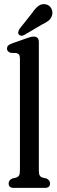

<svg xmlns="http://www.w3.org/2000/svg" viewBox="-20 -914 275 934"><path d="M169 -708.5V-84.5Q169 -67.5 173.2 -60.2Q177.5 -53 189 -49.5L206.5 -45.5Q223.5 -37 223.5 -21.5Q223.5 0 198.5 0H47Q22 0 22 -21.5Q22 -37 39 -45.5L57 -49.5Q68 -53 72.5 -60.2Q77 -67.5 77 -84.5V-627Q77 -641.5 73 -647.5Q69 -653.5 59 -656L31.5 -657Q14 -663 14 -677.5Q14 -686 19.2 -691.8Q24.5 -697.5 38 -702.5L102.5 -725.5Q119 -731.5 127.8 -733.8Q136.5 -736 144 -736Q169 -736 169 -708.5ZM136.5 -851Q152 -874.5 168.2 -886Q184.5 -897.5 204.5 -892.5Q222 -888 229.8 -872.5Q237.5 -857 233.5 -840.5Q228.5 -823.5 216.5 -813.8Q204.5 -804 183 -794L96.5 -743Q80.5 -735.5 71.5 -746.5Q67 -752.5 69 -759.5Q71 -766.5 75 -773.5Z"/></svg>

Font: Fraunces 144pt S100
Style: Regular
Weight: 400
Version: Version 1.000; ttfautohint (v1.8.3)